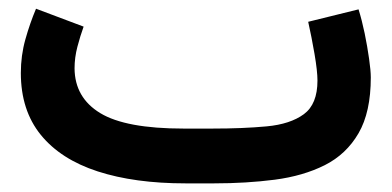

<svg xmlns="http://www.w3.org/2000/svg" viewBox="-20 -425 908 445"><path d="M476.1 0H410.2Q292 0 206.3 -27.8Q120.6 -55.7 74.5 -112.5Q28.3 -169.4 28.3 -255.9Q28.3 -296.4 38.8 -333.7Q49.3 -371.1 63.5 -404.8L173.8 -363.3Q166 -341.8 159.4 -316.7Q152.8 -291.5 152.8 -266.6Q153.3 -198.7 212.4 -162.8Q271.5 -127 405.3 -127H472.7Q543 -127 597.9 -132.1Q652.8 -137.2 684.3 -160.4Q715.8 -183.6 715.8 -238.3Q715.8 -259.8 709 -299.8Q702.1 -339.8 694.3 -374.5L811 -403.3Q818.8 -378.4 825.2 -347.7Q831.5 -316.9 835.4 -289.1Q839.4 -261.2 839.4 -245.6Q839.4 -165 811 -116.2Q782.7 -67.4 732.7 -42.2Q682.6 -17.1 616.7 -8.5Q550.8 0 476.1 0Z"/></svg>

Font: Vazir FD-UI
Style: Bold-FD-UI
Weight: 700
Designer: Saber Rastikerdar
Foundry: Saber Rastikerdar
Version: Version 30.0.0